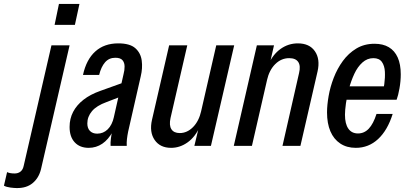

<svg xmlns="http://www.w3.org/2000/svg" viewBox="-145 -740 2070 974"><path d="M-61 214Q-72 214 -92 211.5Q-112 209 -125 202L-109 133Q-104 136 -94 138Q-84 140 -71 140Q-53 140 -41 130.5Q-29 121 -25 102L116 -510H208L63 118Q52 163 20.5 189Q-11 215 -61 214ZM132 -614 154 -720H258L235 -614Z M416 0Q415 -16 417.5 -36.5Q420 -57 424 -81H418L482 -365Q487 -383 487 -402.5Q487 -422 476.5 -434.5Q466 -447 440 -447Q408 -447 388 -424Q368 -401 358 -360H276Q293 -438 338.5 -479Q384 -520 455 -520Q514 -520 541.5 -495.5Q569 -471 574 -432.5Q579 -394 569 -353L505 -72Q501 -52 499 -34.5Q497 -17 498 0ZM305 10Q260 10 234 -18Q208 -46 208 -96Q208 -138 226 -172.5Q244 -207 278.5 -234Q313 -261 364 -279L495 -326L478 -254L395 -222Q345 -204 321.5 -176Q298 -148 298 -114Q298 -89 311.5 -75.5Q325 -62 348 -62Q379 -62 401.5 -84Q424 -106 433 -147L427 -73Q405 -32 374 -11Q343 10 305 10Z M723 10Q667 10 639.5 -30Q612 -70 626 -132L713 -510H805L720 -141Q712 -104 724.5 -84.5Q737 -65 767 -65Q804 -65 834 -95Q864 -125 876 -178L870 -100Q846 -46 807 -18Q768 10 723 10ZM841 0 864 -96H857L952 -510H1043L925 0Z M1041 0 1158 -510H1245L1223 -414H1228L1133 0ZM1288 0 1372 -369Q1381 -406 1368 -425.5Q1355 -445 1322 -445Q1282 -445 1251.5 -415Q1221 -385 1209 -332L1215 -410Q1239 -464 1278.5 -492Q1318 -520 1366 -520Q1425 -520 1452.5 -480Q1480 -440 1466 -378L1379 0Z M1660 10Q1614 10 1581 -12Q1548 -34 1531 -74Q1514 -114 1514 -170Q1514 -206 1522 -252.5Q1530 -299 1548 -345.5Q1566 -392 1594.5 -431Q1623 -470 1663 -494Q1703 -518 1755 -518Q1798 -518 1827.5 -500.5Q1857 -483 1872.5 -448.5Q1888 -414 1888 -363Q1888 -328 1881.5 -291.5Q1875 -255 1867 -234H1580L1594 -302H1829L1793 -255Q1800 -281 1804.5 -313.5Q1809 -346 1807.5 -376Q1806 -406 1792.5 -425.5Q1779 -445 1749 -445Q1718 -445 1693.5 -423Q1669 -401 1652.5 -365.5Q1636 -330 1625.5 -291Q1615 -252 1610 -216Q1605 -180 1605 -158Q1605 -112 1622 -87.5Q1639 -63 1671 -63Q1703 -63 1726 -87.5Q1749 -112 1765 -162H1847Q1821 -79 1773 -34.5Q1725 10 1660 10Z"/></svg>

Font: Instrument Sans Condensed Medium
Style: Italic
Weight: 500
Width: 3
Italic angle: -13°
Designer: Rodrigo Fuenzalida
Foundry: fragTYPE
Version: Version 1.000;gftools[0.9.28]